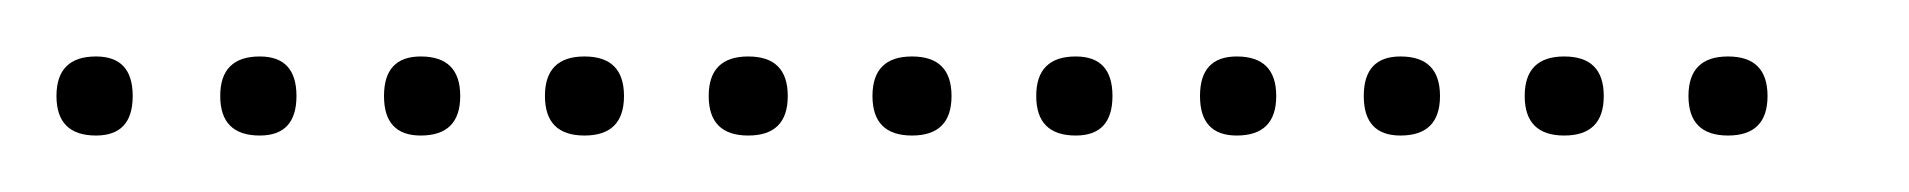

<svg xmlns="http://www.w3.org/2000/svg" viewBox="-20 -298 676 68"><path d="M14 -250Q0 -250 0 -264Q0 -278 14 -278Q27 -278 27 -264Q27 -250 14 -250ZM72 -250Q58 -250 58 -264Q58 -278 72 -278Q85 -278 85 -264Q85 -250 72 -250ZM129 -250Q116 -250 116 -264Q116 -278 129 -278Q143 -278 143 -264Q143 -250 129 -250ZM187 -250Q173 -250 173 -264Q173 -278 187 -278Q201 -278 201 -264Q201 -250 187 -250ZM245 -250Q231 -250 231 -264Q231 -278 245 -278Q259 -278 259 -264Q259 -250 245 -250ZM303 -250Q289 -250 289 -264Q289 -278 303 -278Q317 -278 317 -264Q317 -250 303 -250ZM361 -250Q347 -250 347 -264Q347 -278 361 -278Q374 -278 374 -264Q374 -250 361 -250ZM418 -250Q405 -250 405 -264Q405 -278 418 -278Q432 -278 432 -264Q432 -250 418 -250ZM476 -250Q463 -250 463 -264Q463 -278 476 -278Q490 -278 490 -264Q490 -250 476 -250ZM534 -250Q520 -250 520 -264Q520 -278 534 -278Q548 -278 548 -264Q548 -250 534 -250ZM592 -250Q578 -250 578 -264Q578 -278 592 -278Q606 -278 606 -264Q606 -250 592 -250Z"/></svg>

Font: FRB American Cursive Just Xheight
Style: Italic
Weight: 400
Italic angle: -25°
Version: Version 2.0;Modular Font Editor K font №1